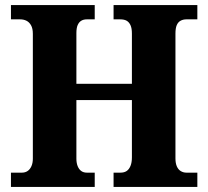

<svg xmlns="http://www.w3.org/2000/svg" viewBox="-20 -734 817 754"><path d="M23 0V-56H66Q79 -56 88.5 -62.5Q98 -69 103.5 -81.5Q109 -94 109 -111V-601Q109 -622 102 -634.5Q95 -647 84 -652.5Q73 -658 59 -658H23V-714H352V-658H321Q308 -658 299 -652.5Q290 -647 285 -635.5Q280 -624 280 -604V-405H498V-602Q498 -623 492.5 -635Q487 -647 477.5 -652.5Q468 -658 452 -658H426V-714H755V-658H712Q699 -658 689 -652.5Q679 -647 674 -635Q669 -623 669 -602V-112Q669 -93 674.5 -80.5Q680 -68 690 -62Q700 -56 712 -56H755V0H426V-56H453Q468 -56 477.5 -62.5Q487 -69 492.5 -82.5Q498 -96 498 -116V-341H280V-111Q280 -94 285 -81.5Q290 -69 299 -62.5Q308 -56 321 -56H352V0Z"/></svg>

Font: Noto Serif Khmer SemiCondensed ExtraBold
Style: Regular
Weight: 800
Width: 4
Designer: Danh Hong and the Monotype Design Team
Foundry: Monotype Imaging Inc.
Version: Version 2.004